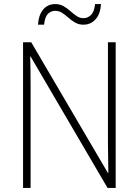

<svg xmlns="http://www.w3.org/2000/svg" viewBox="-20 -921 680 941"><path d="M547 0H507L130 -644H128Q129 -609 129.5 -574Q130 -539 130 -497V0H93V-714H133L509 -73H511Q511 -108 510 -148.5Q509 -189 509 -221V-714H547ZM166 -800Q170 -850 192.5 -875.5Q215 -901 251 -901Q274 -901 292 -890.5Q310 -880 325 -866.5Q340 -853 355.5 -842.5Q371 -832 389 -832Q410 -832 426 -847.5Q442 -863 446 -901H475Q472 -852 448 -826Q424 -800 389 -800Q366 -800 348 -810.5Q330 -821 315 -834.5Q300 -848 284.5 -858Q269 -868 250 -868Q231 -868 215.5 -853.5Q200 -839 196 -800Z"/></svg>

Font: Noto Sans Khmer SemiCondensed ExtraLight
Style: Regular
Weight: 200
Width: 4
Designer: Danh Hong and the Monotype Design Team
Foundry: Monotype Imaging Inc.
Version: Version 2.004; ttfautohint (v1.8.4.7-5d5b)